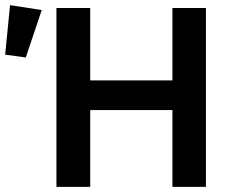

<svg xmlns="http://www.w3.org/2000/svg" viewBox="-138 -725 900 745"><path d="M-38 -502 -118 -513 -99 -705 24 -686ZM81 0V-694H212V-413H531V-694H661V0H531V-298H212V0Z"/></svg>

Font: Cantarell
Style: Bold
Weight: 700
Designer: Dave Crossland, Nikolaus Waxweiler, Florian Fecher, Jacques Le Bailly, Eben Sorkin, Alexei Vanyashin, Alexios Zavras, Em
Version: Version 0.303